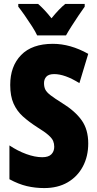

<svg xmlns="http://www.w3.org/2000/svg" viewBox="-20 -1013 494 977"><path d="M429 -283Q429 -217 401.5 -165.5Q374 -114 324 -85Q274 -56 205 -56Q159 -56 116.5 -66Q74 -76 28 -101V-273Q70 -245 114 -229Q158 -213 195 -213Q227 -213 241.5 -228Q256 -243 256 -266Q256 -282 250.5 -295.5Q245 -309 226.5 -325.5Q208 -342 169 -366Q127 -393 96.5 -420.5Q66 -448 49 -486Q32 -524 32 -581Q32 -676 87.5 -733Q143 -790 249 -790Q338 -790 429 -739L384 -590Q310 -636 256 -636Q228 -636 216 -623Q204 -610 204 -590Q204 -571 210.5 -557.5Q217 -544 237 -528.5Q257 -513 297 -488Q362 -448 395.5 -401Q429 -354 429 -283ZM169 -833Q161 -851 143 -879Q125 -907 105.5 -935Q86 -963 73 -979V-993H174Q189 -980 206 -962Q223 -944 242 -920Q282 -969 312 -993H411V-979Q397 -960 379 -933Q361 -906 344 -879.5Q327 -853 316 -833Z"/></svg>

Font: Noto Sans Malayalam UI ExtraCondensed Black
Style: Regular
Weight: 900
Width: 2
Designer: Jelle Bosma - Monotype Design Team
Foundry: Monotype Imaging Inc.
Version: Version 2.104; ttfautohint (v1.8.4.7-5d5b)